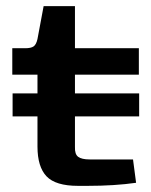

<svg xmlns="http://www.w3.org/2000/svg" viewBox="-20 -605 492 625"><path d="M224 -127Q223 -103 234.5 -94.5Q246 -86 272 -86H413L423 -10Q353 0 265 0H234Q161 0 131.5 -31Q102 -62 102 -128V-226H21V-301H102V-362H20V-448H62Q81 -448 89.5 -454Q98 -460 102 -478L122 -585H224V-448H432V-362H224V-301H433V-226H224Z"/></svg>

Font: Gold
Style: Regular
Weight: 400
Designer: jaiki
Version: Version 1.000